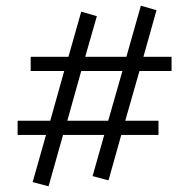

<svg xmlns="http://www.w3.org/2000/svg" viewBox="-20 -594 667 676"><path d="M306 26 347 -119H202L151 62L95 47L142 -119H42V-169H157L206 -344H88V-394H221L266 -553L321 -537L280 -394H425L476 -574L531 -558L485 -394H584V-344H471L421 -169H538V-119H407L362 41ZM361 -169 411 -344H266L217 -169Z"/></svg>

Font: QiushuiShotai Bright
Style: Regular
Weight: 400
Designer: Christian Thalmann (Catharsis Fonts)
Version: Version 1.250;